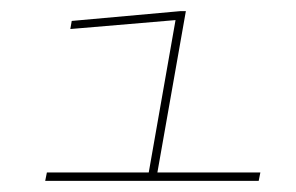

<svg xmlns="http://www.w3.org/2000/svg" viewBox="-20 -699 530 344"><path d="M61 -375 64 -390H246.5L294.5 -663L106 -647L108.5 -661.5L302.5 -679H313L262 -390H446.5L443.5 -375Z"/></svg>

Font: Anybody UltraExpanded Thin
Style: Italic
Weight: 100
Width: 9
Italic angle: -10°
Designer: Tyler Finck
Foundry: Etcetera Type Company
Version: Version 1.010; ttfautohint (v1.8.3) -l 8 -r 50 -G 200 -x 14 